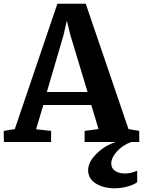

<svg xmlns="http://www.w3.org/2000/svg" viewBox="-37 -767 772 1037"><path d="M273 -747H426L657 -70L715 -60V0H671Q624 18 594 51.5Q564 85 564 116Q564 142 584.5 156Q605 170 638 170Q671 170 704 155V217Q684 232 649.5 241Q615 250 583 250Q522 250 480.5 224Q439 198 439 152Q439 109 483 64.5Q527 20 588 0H420V-60L495 -70L456 -200H197L158 -69L239 -60V0H-16L-17 -60L43 -70ZM343 -578 324 -656 306 -577 216 -270H436Z"/></svg>

Font: Koeln Type Serif
Style: Bold
Weight: 700
Designer: Eben Sorkin
Foundry: Eben Sorkin
Version: Version 2.002